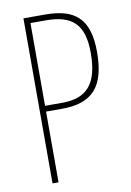

<svg xmlns="http://www.w3.org/2000/svg" viewBox="-82 -766 559 818"><g transform="rotate(-10 197.5 -357.0)"><path d="M172 -714H78V0H104V-306H172C303 -306 362 -366 362 -519C362 -663 300 -714 172 -714ZM171 -689C282 -689 335 -645 335 -520C335 -385 285 -331 178 -331H104V-689Z"/></g></svg>

Font: Noto Sans Oriya ExtCond Thin
Style: Regular
Weight: 100
Width: 2
Designer: Amélie Bonet and Sol Matas
Foundry: Google LLC
Version: Version 2.006